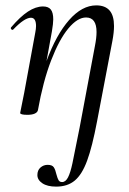

<svg xmlns="http://www.w3.org/2000/svg" viewBox="-20 -419 479 714"><path d="M29 -309Q28 -308 26 -308Q23 -308 21 -311.5Q19 -315 21 -317Q55 -357 84 -376Q113 -395 140 -395Q160 -395 169 -383.5Q178 -372 178 -347Q178 -332 173 -302L153 -192Q189 -290 237 -344.5Q285 -399 338 -399Q371 -399 387.5 -380Q404 -361 404 -322Q404 -299 398 -267L341 32Q323 127 304 178.5Q285 230 258 252.5Q231 275 189 275Q156 275 137.5 262.5Q119 250 119 232Q119 214 130.5 204Q142 194 157 194Q174 194 180 203Q186 212 190 230Q194 245 198 251.5Q202 258 211 258Q224 258 233 240.5Q242 223 249.5 187.5Q257 152 276 56L333 -248Q339 -278 339 -300Q339 -354 300 -354Q268 -354 234 -313Q200 -272 170 -194Q140 -116 121 -9Q119 -1 109 3.5Q99 8 82 8Q55 8 55 1L59 -19Q68 -62 70 -74L111 -297Q114 -312 114 -322Q114 -353 95 -353Q71 -353 29 -309Z"/></svg>

Font: CormorantInfant-MediumItalic
Style: Italic
Weight: 500
Italic angle: -10°
Designer: Christian Thalmann (Catharsis Fonts)
Foundry: Catharsis Fonts
Version: Version 3.303